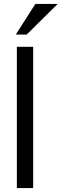

<svg xmlns="http://www.w3.org/2000/svg" viewBox="-20 -958 314 978"><path d="M65.9 0V-719.7H148.9V0ZM115.7 -781.7 60.5 -782.2 160.2 -938H273.9Z"/></svg>

Font: Pontano Sans
Style: Regular
Weight: 400
Designer: Vernon Adams
Foundry: Vernon Adams
Version: Version 2.001